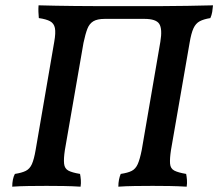

<svg xmlns="http://www.w3.org/2000/svg" viewBox="-20 -699 821 722"><path d="M26 3Q26 -11 28.5 -23.5Q31 -36 36 -45Q62 -49 77 -56.5Q92 -64 100 -82Q108 -100 114 -135L184 -542Q190 -576 186.5 -593.5Q183 -611 168.5 -619Q154 -627 126 -631Q125 -642 124.5 -654Q124 -666 125 -679Q157 -678 190 -677.5Q223 -677 260.5 -676.5Q298 -676 340 -676H587Q637 -676 685 -677Q733 -678 781 -679Q780 -666 778 -654Q776 -642 771 -631Q746 -627 731 -619Q716 -611 707.5 -592.5Q699 -574 693 -538L623 -135Q618 -102 619.5 -83.5Q621 -65 635.5 -57.5Q650 -50 680 -45Q682 -35 683 -22.5Q684 -10 682 3Q649 1 617.5 0.5Q586 0 554 0Q521 0 486.5 0.5Q452 1 425 3Q425 -11 427.5 -23.5Q430 -36 434 -45Q461 -49 475.5 -56.5Q490 -64 498 -82Q506 -100 513 -135L583 -542Q591 -590 579 -609Q567 -628 523 -628H374Q346 -628 331 -619Q316 -610 308.5 -590.5Q301 -571 294 -538L224 -135Q219 -102 221 -83.5Q223 -65 237 -57.5Q251 -50 281 -45Q283 -35 284 -22.5Q285 -10 283 3Q251 1 219.5 0.5Q188 0 155 0Q122 0 87.5 0.5Q53 1 26 3Z"/></svg>

Font: Vollkorn Medium
Style: Italic
Weight: 500
Italic angle: -11°
Designer: Friedrich Althausen
Foundry: Friedrich Althausen
Version: Version 5.000